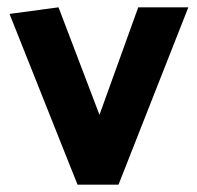

<svg xmlns="http://www.w3.org/2000/svg" viewBox="-20 -505 540 525"><path d="M192 0 6 -467 140 -485 252 -191 358 -485H495L304 0Z"/></svg>

Font: Palanquin Dark
Style: Regular
Weight: 400
Designer: Pria Ravichandran
Version: Version 1.000